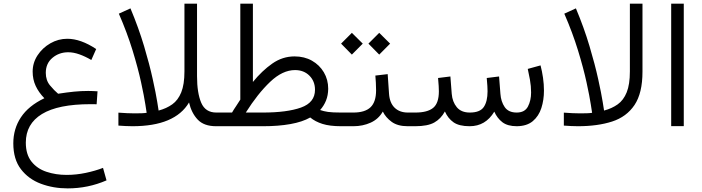

<svg xmlns="http://www.w3.org/2000/svg" viewBox="-20 -685 3809 1042"><path d="M509.3 -189.5 504.4 -119.1Q491.7 -119.6 484.9 -119.6Q478 -119.6 471.2 -119.6Q295.4 -119.6 207.8 -66.2Q120.1 -12.7 120.1 88.9Q120.1 153.3 150.9 191.9Q181.6 230.5 232.2 247.3Q282.7 264.2 341.3 264.2Q393.6 264.2 445.6 253.2Q497.6 242.2 539.1 226.1L558.1 293.9Q458 337.4 347.2 337.4Q269.5 337.4 202.1 312.3Q134.8 287.1 93.5 233.2Q52.2 179.2 52.2 92.8Q52.2 14.2 93.5 -48.3Q134.8 -110.8 220.7 -151.9Q189.9 -183.6 173.6 -218.8Q157.2 -253.9 157.2 -296.4Q157.2 -344.2 183.8 -384.8Q210.4 -425.3 253.4 -450Q296.4 -474.6 345.2 -474.6Q418 -474.6 502 -418.9L475.6 -359.4Q441.4 -379.4 409.9 -390.4Q378.4 -401.4 350.1 -401.4Q300.8 -401.4 264.6 -371.1Q228.5 -340.8 228.5 -289.6Q228.5 -249 251.5 -221.4Q274.4 -193.8 295.4 -176.3Q345.7 -184.1 382.8 -187.7Q419.9 -191.4 458.5 -191.4Q472.7 -191.4 482.4 -190.9Q492.2 -190.4 509.3 -189.5Z M840.8 -85Q883.3 -96.2 914.8 -118.7Q946.3 -141.1 963.6 -183.8Q981 -226.6 981 -297.4V-665H1049.3V-271.5Q1049.3 -180.7 1072 -127.4Q1094.7 -74.2 1153.8 -74.2H1174.8V0H1152.8Q1086.9 0 1053 -35.9Q1019 -71.8 1005.9 -128.9Q929.7 0 698.7 0Q680.2 0 661.1 -1Q642.1 -2 622.6 -3.4V-73.7Q649.9 -71.8 669.4 -70.8Q689 -69.8 708.5 -69.8Q731.4 -69.8 747.3 -70.3Q763.2 -70.8 775.9 -72.8Q775.9 -72.8 769 -117.4Q762.2 -162.1 745.6 -238.5Q729 -314.9 699.5 -411.4Q669.9 -507.8 625 -610.8L688 -639.6Q732.4 -533.7 762 -434.3Q791.5 -335 808.8 -256.1Q826.2 -177.2 833.5 -131.1Q840.8 -85 840.8 -85Z M1578.6 -378.9Q1631.8 -378.9 1672.9 -355.7Q1713.9 -332.5 1737.5 -292.7Q1761.2 -252.9 1761.2 -203.1Q1760.7 -167.5 1749.3 -139.2Q1737.8 -110.8 1717.3 -87.9Q1736.8 -81.1 1760.3 -77.6Q1783.7 -74.2 1831.1 -74.2H1849.6V0H1831.5Q1769.5 0 1730.2 -12.5Q1690.9 -24.9 1663.6 -47.4Q1621.6 -23.4 1556.4 -11.7Q1491.2 0 1408.2 0H1155.3V-74.2H1239.3Q1249 -91.3 1261.7 -109.6Q1274.4 -127.9 1284.2 -144.5V-665H1352.5V-240.2Q1402.3 -301.3 1457.8 -340.1Q1513.2 -378.9 1578.6 -378.9ZM1581.1 -304.7Q1513.2 -304.7 1445.8 -240.5Q1378.4 -176.3 1314 -74.2H1406.2Q1537.6 -74.2 1613.5 -101.3Q1689.5 -128.4 1689.5 -197.8Q1689.5 -244.1 1659.2 -274.4Q1628.9 -304.7 1581.1 -304.7Z M2038.1 -506.8 2097.2 -448.2 2038.1 -388.7 1979.5 -448.2ZM1889.6 -506.8 1948.7 -448.2 1889.6 -388.7 1831.1 -448.2ZM1830.1 -74.2H1897.9Q1960.9 -74.2 1991 -103Q2021 -131.8 2021 -194.8Q2021 -216.8 2019.8 -236.6Q2018.6 -256.3 2017.1 -274.9L2084 -282.7L2091.3 -176.3Q2094.7 -126.5 2121.8 -100.3Q2148.9 -74.2 2193.4 -74.2H2208V0H2192.4Q2138.2 0 2105.7 -23.7Q2073.2 -47.4 2057.6 -79.6Q2034.2 -38.6 1991.5 -19.3Q1948.7 0 1897.9 0H1830.1Z M2528.8 0Q2471.7 0 2441.4 -21.2Q2411.1 -42.5 2394.5 -80.1Q2372.6 -40 2336.7 -20Q2300.8 0 2233.4 0H2188.5V-74.2H2234.4Q2299.8 -74.2 2330.8 -99.6Q2361.8 -125 2361.8 -189.5Q2361.8 -202.1 2360.8 -218.5Q2359.9 -234.9 2357.4 -261.7L2424.3 -270L2431.6 -175.8Q2435.1 -132.3 2459 -103.3Q2482.9 -74.2 2529.8 -74.2Q2585 -74.2 2605.5 -104.2Q2626 -134.3 2626 -189.5Q2626 -202.1 2625 -218.5Q2624 -234.9 2621.6 -261.7L2688.5 -270L2695.8 -175.8Q2698.7 -133.8 2719 -104Q2739.3 -74.2 2784.2 -74.2Q2828.1 -74.2 2845.2 -106.9Q2862.3 -139.6 2862.3 -183.1Q2862.3 -217.8 2856 -252.7Q2849.6 -287.6 2844.2 -311L2913.6 -330.1Q2921.9 -298.3 2927 -263.2Q2932.1 -228 2932.1 -192.9Q2932.1 -142.6 2918 -98.6Q2903.8 -54.7 2871.6 -27.6Q2839.4 -0.5 2784.7 0Q2734.9 0 2706.5 -21.7Q2678.2 -43.5 2662.6 -79.1Q2615.2 0 2528.8 0Z M3116.2 0Q3097.7 0 3078.6 -1Q3059.6 -2 3040 -3.4V-73.7Q3067.4 -71.8 3086.9 -70.8Q3106.4 -69.8 3126 -69.8Q3148.9 -69.8 3164.8 -70.3Q3180.7 -70.8 3193.4 -72.8Q3193.4 -72.8 3186.5 -117.4Q3179.7 -162.1 3163.1 -238.5Q3146.5 -314.9 3116.9 -411.4Q3087.4 -507.8 3042.5 -610.8L3105.5 -639.6Q3149.9 -533.7 3179.4 -434.3Q3209 -335 3226.3 -256.1Q3243.7 -177.2 3251 -131.1Q3258.3 -85 3258.3 -85Q3300.8 -96.2 3332.3 -118.7Q3363.8 -141.1 3381.1 -183.8Q3398.4 -226.6 3398.4 -297.4V-665H3466.8V-295.9Q3466.8 -179.7 3423.6 -115.2Q3380.4 -50.8 3301.8 -25.4Q3223.1 0 3116.2 0Z M3690.9 -665V-0.5H3622.6V-665Z"/></svg>

Font: Vazirmatn UI Light
Style: Regular
Weight: 300
Designer: Saber Rastikerdar
Foundry: Saber Rastikerdar
Version: Version 33.003